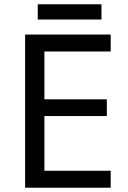

<svg xmlns="http://www.w3.org/2000/svg" viewBox="-20 -875 596 895"><path d="M496 0H97V-714H496V-635H187V-412H478V-334H187V-79H496ZM453 -855V-784H156V-855Z"/></svg>

Font: Noto Sans Manichaean
Style: Regular
Weight: 400
Designer: Monotype Design Team
Foundry: Monotype Imaging Inc.
Version: Version 2.005; ttfautohint (v1.8.4.7-5d5b)